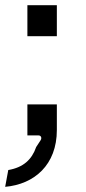

<svg xmlns="http://www.w3.org/2000/svg" viewBox="-24 -524 334 743"><path d="M8 134 -4 199C109 189 196 114 196 -21V-120H82V0H125C135 0 139 10 133 19L116 45C99 94 66 124 8 134ZM82 -384H196V-504H82Z"/></svg>

Font: Finlandica Medium
Style: Regular
Weight: 500
Designer: Niklas Ekholm, Juho Hiilivirta, Jaakko Suomalainen
Foundry: Helsinki Type Studio
Version: Version 2.000;Glyphs 3.2 (3202)